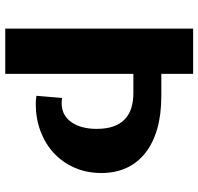

<svg xmlns="http://www.w3.org/2000/svg" viewBox="-32 -723 755 731"><g transform="rotate(90 345.5 -357.5)"><path d="M261.2 0H88.9V-715.3H261.2V-594.2H345.7Q416.5 -594.2 471.2 -578.4Q525.9 -562.5 563.2 -532.7Q600.6 -502.9 619.6 -460.9Q638.7 -418.9 638.7 -366.2Q638.7 -309.1 617.9 -262.7Q597.2 -216.3 561.5 -183.8Q525.9 -151.4 478.3 -133.8Q430.7 -116.2 377 -116.2Q369.1 -116.2 361.8 -116.7Q354.5 -117.2 344.7 -118.7L353 -216.3Q356.9 -215.3 362.8 -215.1Q368.7 -214.8 373.5 -214.8Q397.9 -214.8 416.3 -225.3Q434.6 -235.8 446.5 -253.9Q458.5 -272 464.6 -295.9Q470.7 -319.8 470.7 -347.2Q470.7 -385.3 461.2 -411.9Q451.7 -438.5 433.8 -455.3Q416 -472.2 390.9 -480Q365.7 -487.8 334.5 -487.8H261.2Z"/></g></svg>

Font: Proza Libre
Style: Bold
Weight: 700
Designer: Jasper de Waard
Foundry: Jasper de Waard
Version: Version 1.000; ttfautohint (v1.4.1.8-43bc)